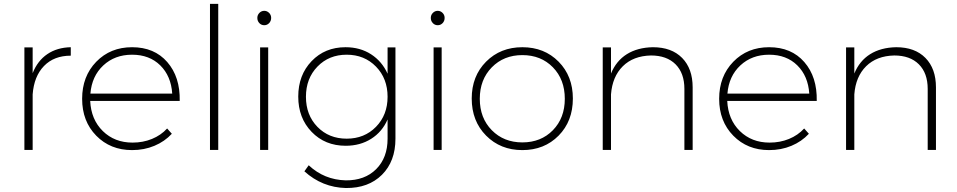

<svg xmlns="http://www.w3.org/2000/svg" viewBox="-20 -762 4865 976"><path d="M104 0V-521H146V-390.1Q170.9 -453.1 220.5 -486.8Q270 -520.5 339.8 -522V-479Q254.4 -479 203.6 -426.5Q152.8 -374 146 -282.2V0Z M651.4 -522Q764.6 -522 830.3 -446.5Q896 -371.1 893.6 -249H438.5Q442.9 -154.3 502.7 -95.7Q562.5 -37.1 653.8 -37.1Q707 -37.1 752.4 -55.7Q797.9 -74.2 829.6 -108.9L853.5 -82Q816.9 -42.5 764.9 -20.8Q712.9 1 651.4 1Q541 1 469.2 -72.3Q397.5 -145.5 397.5 -259.8Q397.5 -374 469.2 -448Q541 -522 651.4 -522ZM439.5 -286.1H855.5Q849.6 -375.5 794.7 -429.7Q739.7 -483.9 651.4 -483.9Q563.5 -483.9 505.1 -429.4Q446.8 -375 439.5 -286.1Z M1047.4 0V-742.2H1089.4V0Z M1288.1 -670.9Q1288.1 -686 1298.6 -696.5Q1309.1 -707 1323.2 -707Q1337.4 -707 1347.9 -696.5Q1358.4 -686 1358.4 -670.9Q1358.4 -655.3 1348.1 -644.5Q1337.9 -633.8 1323.2 -633.8Q1308.6 -633.8 1298.3 -644.5Q1288.1 -655.3 1288.1 -670.9ZM1302.2 0V-521H1343.3V0Z M1496.1 -271Q1496.1 -380.4 1564 -451.2Q1631.8 -522 1736.3 -522Q1810.5 -522 1866.2 -486.1Q1921.9 -450.2 1950.2 -387.2V-521H1990.2V-57.1Q1990.2 58.1 1921.6 126.5Q1853 194.8 1738.3 193.8Q1618.2 190.9 1527.3 108.9L1549.3 78.1Q1627.9 151.9 1737.3 154.8Q1834 155.8 1892.1 97.9Q1950.2 40 1950.2 -57.1V-154.8Q1922.9 -91.8 1866.9 -56.4Q1811 -21 1737.3 -21Q1632.3 -21 1564.2 -91.6Q1496.1 -162.1 1496.1 -271ZM1535.2 -270Q1535.2 -177.2 1593.5 -117.2Q1651.9 -57.1 1742.2 -57.1Q1832.5 -57.1 1891.4 -117.4Q1950.2 -177.7 1950.2 -270Q1950.2 -362.8 1891.4 -423.3Q1832.5 -483.9 1742.2 -483.9Q1652.3 -483.9 1593.8 -423.6Q1535.2 -363.3 1535.2 -270Z M2169.9 -670.9Q2169.9 -686 2180.4 -696.5Q2190.9 -707 2205.1 -707Q2219.2 -707 2229.7 -696.5Q2240.2 -686 2240.2 -670.9Q2240.2 -655.3 2230 -644.5Q2219.7 -633.8 2205.1 -633.8Q2190.4 -633.8 2180.2 -644.5Q2169.9 -655.3 2169.9 -670.9ZM2184.1 0V-521H2225.1V0Z M2377.9 -261.2Q2377.9 -375 2450.9 -448.5Q2523.9 -522 2635.3 -522Q2747.1 -522 2819.6 -448.5Q2892.1 -375 2892.1 -261.2Q2892.1 -146 2819.6 -72.5Q2747.1 1 2635.3 1Q2523.9 1 2450.9 -72.8Q2377.9 -146.5 2377.9 -261.2ZM2635.3 -38.1Q2730 -38.1 2790.5 -100.1Q2851.1 -162.1 2851.1 -259.8Q2851.1 -357.9 2790.5 -419.9Q2730 -481.9 2635.3 -481.9Q2541 -481.9 2480 -419.7Q2418.9 -357.4 2418.9 -259.8Q2418.9 -162.1 2480 -100.1Q2541 -38.1 2635.3 -38.1Z M3043.9 0V-521H3085.9V-388.2Q3112.3 -452.6 3166.5 -486.6Q3220.7 -520.5 3298.8 -522Q3394 -522 3447.5 -467.5Q3501 -413.1 3501 -317.9V0H3459V-310.1Q3459 -390.1 3414.1 -435.1Q3369.1 -480 3289.1 -480Q3199.2 -478 3146 -425.3Q3092.8 -372.6 3085.9 -282.2V0Z M3889.6 -522Q4002.9 -522 4068.6 -446.5Q4134.3 -371.1 4131.8 -249H3676.8Q3681.2 -154.3 3741 -95.7Q3800.8 -37.1 3892.1 -37.1Q3945.3 -37.1 3990.7 -55.7Q4036.1 -74.2 4067.9 -108.9L4091.8 -82Q4055.2 -42.5 4003.2 -20.8Q3951.2 1 3889.6 1Q3779.3 1 3707.5 -72.3Q3635.7 -145.5 3635.7 -259.8Q3635.7 -374 3707.5 -448Q3779.3 -522 3889.6 -522ZM3677.7 -286.1H4093.8Q4087.9 -375.5 4033 -429.7Q3978 -483.9 3889.6 -483.9Q3801.8 -483.9 3743.4 -429.4Q3685.1 -375 3677.7 -286.1Z M4280.8 0V-521H4322.8V-388.2Q4349.1 -452.6 4403.3 -486.6Q4457.5 -520.5 4535.6 -522Q4630.9 -522 4684.3 -467.5Q4737.8 -413.1 4737.8 -317.9V0H4695.8V-310.1Q4695.8 -390.1 4650.9 -435.1Q4606 -480 4525.9 -480Q4436 -478 4382.8 -425.3Q4329.6 -372.6 4322.8 -282.2V0Z"/></svg>

Font: Trueno UltraLight
Style: Regular
Weight: 250
Designer: Julieta Ulanovsky
Foundry: Julieta Ulanovsky
Version: Version 3.001b | FøM Fix